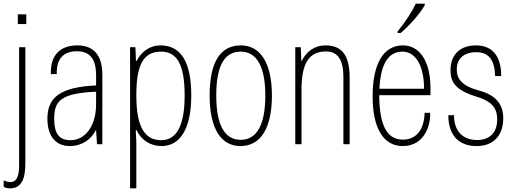

<svg xmlns="http://www.w3.org/2000/svg" viewBox="-28 -785 2806 1045"><path d="M69 -654H115V-707H69ZM27 240C84 240 110 197 110 104V-528H76V115C76 165 67 206 28 206C17 206 4 202 -8 197V232C1 237 12 240 27 240Z M352 10C420 10 470 -29 493 -76H495L500 0H529V-378C529 -488 479 -538 393 -538C300 -538 245 -485 249 -382H281C278 -468 321 -506 390 -506C466 -506 495 -459 495 -373V-320C296 -311 230 -252 230 -139C230 -48 272 10 352 10ZM356 -22C293 -22 267 -59 267 -138C267 -236 302 -277 495 -286V-219C495 -96 434 -22 356 -22Z M680 240H714V-8L711 -77H715C740 -23 791 10 851 10C955 10 1013 -89 1013 -265C1013 -448 957 -538 845 -538C791 -538 744 -508 716 -454H712L709 -528H680ZM850 -22C759 -22 714 -94 714 -267C714 -430 751 -504 849 -504C939 -504 977 -427 977 -264C977 -137 950 -22 850 -22Z M1281 10C1391 10 1452 -88 1452 -265C1452 -439 1391 -538 1283 -538C1171 -538 1113 -447 1113 -265C1113 -88 1173 10 1281 10ZM1282 -24C1194 -24 1149 -105 1149 -265C1149 -425 1192 -504 1282 -504C1368 -504 1416 -425 1416 -265C1416 -106 1370 -24 1282 -24Z M1579 0H1613V-296C1613 -445 1656 -505 1747 -505C1810 -505 1841 -460 1841 -366V0H1875V-363C1875 -486 1831 -538 1743 -538C1689 -538 1640 -508 1615 -454H1612L1609 -528H1579Z M2284 -757V-765H2235C2214 -721 2181 -669 2136 -614V-605H2152C2202 -647 2259 -712 2284 -757ZM2315 -306C2315 -448 2258 -538 2165 -538C2060 -538 2000 -440 2000 -260C2000 -92 2056 10 2164 10C2285 10 2317 -109 2313 -171H2283C2281 -80 2238 -25 2165 -25C2074 -25 2037 -110 2036 -267H2315ZM2037 -302C2044 -438 2086 -504 2162 -504C2235 -504 2280 -426 2280 -302Z M2566 10C2658 10 2711 -47 2711 -142C2711 -210 2678 -266 2580 -292C2483 -318 2458 -358 2458 -407C2458 -476 2510 -501 2563 -501C2635 -501 2664 -456 2667 -371H2700C2700 -477 2654 -538 2562 -538C2481 -538 2424 -492 2424 -403C2424 -341 2448 -296 2559 -261C2644 -236 2678 -202 2678 -135C2678 -60 2634 -23 2569 -23C2491 -23 2443 -71 2443 -158H2412C2412 -52 2466 10 2566 10Z"/></svg>

Font: Kathrein 37 Thin Condensed
Style: Regular
Weight: 250
Width: 3
Designer: Lazydogs Typefoundry, based on Open Sans by Ascender Corporation
Foundry: Lazydogs Typefoundry
Version: Version 1.003;PS 001.003;hotconv 1.0.88;makeotf.lib2.5.64775